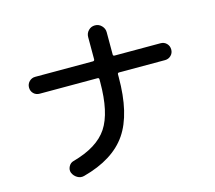

<svg xmlns="http://www.w3.org/2000/svg" viewBox="-113 -925 1226 1095"><g transform="rotate(-15 500.0 -377.5)"><path d="M129.9 -490.2Q108.4 -490.2 94.2 -504.4Q80.1 -518.6 80.1 -539.6Q80.1 -560.5 94.7 -575.2Q109.4 -589.8 129.9 -589.8H470.7Q479.5 -589.8 480.5 -598.6V-730.5Q480.5 -752.9 496.1 -769Q511.7 -785.2 534.7 -785.2Q557.6 -785.2 573.7 -768.6Q589.8 -752 589.8 -730.5V-598.6Q589.8 -589.8 598.6 -589.8H870.1Q891.6 -589.8 905.8 -575.2Q919.9 -560.5 919.9 -539.6Q919.9 -518.6 905.3 -504.4Q890.6 -490.2 870.1 -490.2H598.6Q589.8 -490.2 589.8 -481.4V-464.8Q589.8 -248 511.7 -133.8Q433.6 -19.5 253.9 28.3Q232.4 34.2 213.4 22.9Q194.3 11.7 185.5 -8.8Q178.7 -27.3 188.5 -45.9Q198.2 -64.5 216.8 -69.3Q364.3 -109.4 422.4 -197.3Q480.5 -285.2 480.5 -464.8V-481.4Q480.5 -490.2 470.7 -490.2Z"/></g></svg>

Font: Rounded Mgen+ 1m medium
Style: Regular
Weight: 500
Designer: [Source Han Sans]
Ryoko NISHIZUKA  (kana & ideographs); Paul D. Hunt (Latin, Greek & Cyrillic); Wenlong ZHANG  (bopomofo
Version: Version 1.059.20150602